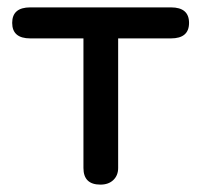

<svg xmlns="http://www.w3.org/2000/svg" viewBox="-20 -487 544 520"><path d="M62 -467H443Q492 -467 492 -425Q492 -383 443 -383H300V-32Q300 -12 287 0.5Q274 13 252 13Q206 13 206 -32V-383H62Q13 -383 13 -425Q13 -467 62 -467Z"/></svg>

Font: Jura
Style: Bold
Weight: 700
Designer: Daniel Johnson, Alexei Vanyashin
Foundry: Daniel Johnson
Version: Version 5.103